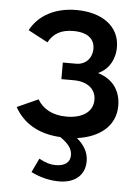

<svg xmlns="http://www.w3.org/2000/svg" viewBox="-52 -572 588 807"><g transform="rotate(5 241.5 -169.0)"><path d="M448 -145C448 -208 415 -256 351 -275C398 -295 421 -342 421 -389C421 -480 344 -531 238 -531C148 -531 79 -493 45 -429L128 -385C149 -423 181 -442 233 -442C293 -442 323 -416 323 -375C323 -335 296 -306 256 -306H200V-236H254C313 -235 346 -205 346 -161C346 -113 305 -81 235 -81C176 -81 135 -104 112 -143L23 -103C59 -38 123 2 217 7C250 30 268 51 268 79C268 110 245 126 208 126C182 126 161 118 137 105L109 164C148 184 191 193 227 193C297 193 336 155 336 99C336 60 317 31 287 5C383 -8 448 -61 448 -145Z"/></g></svg>

Font: FIGSv2-sans-serif SemiBold
Style: Regular
Weight: 600
Designer: Matt McInerney, Pablo Impallari, Rodrigo Fuenzalida,Mirko Velimirovic
Foundry: Matt McInerney, Pablo Impallari, Rodrigo Fuenzalida
Version: Version 4.021;hotconv 1.0.109;makeotfexe 2.5.65596